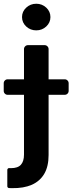

<svg xmlns="http://www.w3.org/2000/svg" viewBox="-60 -782 380 1006"><path d="M-8.5 203.5H-12.4Q-16.3 203.1 -19 200.5Q-21.7 197.8 -21.7 194.2V108Q-21.7 104.4 -19 101.6Q-16.3 98.7 -12.8 98.7L-3.2 99.1Q33.7 99.1 49.7 81Q65.7 62.9 65.7 28.4V-285.2H-19.9Q-28.4 -285.2 -34.4 -291.2Q-40.5 -297.2 -40.5 -305.8V-345.9Q-40.5 -354.4 -34.4 -360.4Q-28.4 -366.5 -19.9 -366.5H65.7V-524.9Q65.7 -533.4 71.9 -539.4Q78.1 -545.5 86.6 -545.5H173.7Q182.2 -545.5 188.4 -539.4Q194.6 -533.4 194.6 -524.9V-366.5H278.8Q287.6 -366.5 293.7 -360.4Q299.7 -354.4 299.7 -345.9V-305.8Q299.7 -297.2 293.7 -291.2Q287.6 -285.2 278.8 -285.2H194.6V30.2Q194.6 89.5 172.2 128.2Q150.2 166.5 106.9 186.1Q63.9 204.9 2.8 203.8Q-0.7 203.5 -8.5 203.5ZM55.4 -692.5Q55.4 -721.6 77.4 -742Q99.4 -762.4 130 -762.4Q160.5 -762.4 182.4 -742Q204.2 -721.6 204.2 -692.5Q204.2 -663.7 182.4 -643.3Q160.5 -622.9 130 -622.9Q99.1 -622.9 77.2 -643.3Q55.4 -663.7 55.4 -692.5Z"/></svg>

Font: DeltaSans SemiBold
Style: Regular
Weight: 600
Designer: Rasmus Andersson
Foundry: rsms
Version: Version 3.012